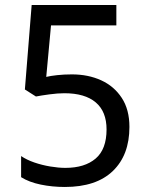

<svg xmlns="http://www.w3.org/2000/svg" viewBox="-20 -734 591 764"><path d="M238 10Q188 10 142 0.5Q96 -9 64 -29V-113Q86 -98 116.5 -87.5Q147 -77 180 -71.5Q213 -66 240 -66Q317 -66 360.5 -103Q404 -140 404 -219Q404 -290 361 -326.5Q318 -363 236 -363Q210 -363 176.5 -358.5Q143 -354 123 -350L79 -378L106 -714H443V-633H183L164 -428Q180 -432 207.5 -435Q235 -438 266 -438Q331 -438 382.5 -414.5Q434 -391 464.5 -344.5Q495 -298 495 -229Q495 -117 429 -53.5Q363 10 238 10Z"/></svg>

Font: guzrati15
Style: Regular
Weight: 400
Designer: Jelle Bosma - Monotype Design Team
Foundry: Monotype Imaging Inc.
Version: Version 2.006